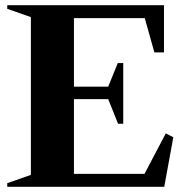

<svg xmlns="http://www.w3.org/2000/svg" viewBox="-20 -720 721 740"><path d="M8 0V-14L99 -46V-654L8 -686V-700H612V-518H575L538 -650H265V-386H397L434 -477H455V-243H435L397 -338H265V-50H537L619 -206L648 -191L613 0Z"/></svg>

Font: Wittgenstein Extrabold
Style: Regular
Weight: 800
Designer: Jörg Drees
Foundry: Jörg Drees
Version: Version 1.303; ttfautohint (v1.8.4.7-5d5b)